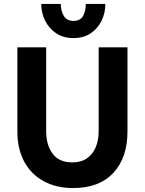

<svg xmlns="http://www.w3.org/2000/svg" viewBox="-20 -941 734 973"><path d="M351 12Q265 12 201 -23Q137 -58 102.5 -122.5Q68 -187 68 -275V-701H214V-275Q214 -207 246.5 -162.5Q279 -118 347 -118Q391 -118 420.5 -138.5Q450 -159 465 -194.5Q480 -230 480 -275V-701H626V-275Q626 -142 554.5 -65Q483 12 351 12ZM352 -748Q301 -748 264.5 -772.5Q228 -797 208.5 -836.5Q189 -876 189 -921H288Q288 -887 303 -861Q318 -835 352 -835Q388 -835 401.5 -861Q415 -887 415 -921H514Q514 -876 495 -836.5Q476 -797 440 -772.5Q404 -748 352 -748Z"/></svg>

Font: Inclusive Sans
Style: Bold
Weight: 700
Designer: Olivia King
Foundry: Olivia King
Version: Version 2.004